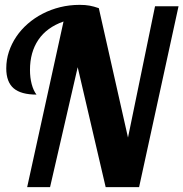

<svg xmlns="http://www.w3.org/2000/svg" viewBox="-20 -774 758 794"><path d="M718.3 -748 555.2 0H417L301.3 -496.1L187 0H92.3L242.7 -685.1Q173.3 -660.6 138.7 -609.4Q104 -558.1 104 -484.9Q104 -452.6 111.1 -426Q118.2 -399.4 130.9 -382.8Q66.9 -382.8 36.4 -408.9Q5.9 -435.1 5.9 -491.2Q5.9 -526.9 16.8 -560.1Q27.8 -593.3 47.6 -622.6Q67.4 -651.9 95.2 -676Q123 -700.2 156.7 -717.5Q190.4 -734.9 229 -744.4Q267.6 -753.9 309.6 -753.9Q333 -753.9 350.3 -750.7Q367.7 -747.6 388.7 -740.2L509.3 -205.1L621.1 -748Z"/></svg>

Font: Lobster
Style: Regular
Weight: 400
Designer: Pablo Impallari
Foundry: Pablo Impallari
Version: Version 1.007; ttfautohint (v1.1) -l 8 -r 50 -G 50 -x 14 -D 